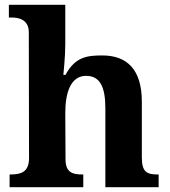

<svg xmlns="http://www.w3.org/2000/svg" viewBox="-20 -780 707 800"><path d="M20 0H327V-53H324C280 -53 253 -62 253 -118L252 -309C252 -391 273 -464 339 -464C398 -464 419 -415 419 -329V0H641V-53H638C593 -53 571 -62 571 -124V-356C571 -491 509 -549 406 -549C343 -549 293 -543 253 -468H244C244 -468 252 -543 252 -595V-760H17V-707H29C57 -707 100 -699 100 -646L101 -122C101 -62 67 -53 22 -53H20Z"/></svg>

Font: Noto Serif Test
Style: Bold
Weight: 700
Version: Version 1.000